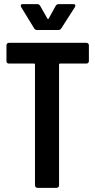

<svg xmlns="http://www.w3.org/2000/svg" viewBox="-20 -907 460 927"><path d="M275.9 -770Q271 -762.2 262.2 -762.2H159.2Q148.9 -762.2 145 -770L82 -873Q80.1 -878.9 80.1 -879.9Q80.1 -887.2 89.8 -887.2H159.2Q168.9 -887.2 173.8 -878.9L209 -816.9Q211.9 -812.5 214.8 -816.9L249 -878.9Q253.9 -887.2 264.2 -887.2H334Q340.8 -887.2 343 -883.5Q345.2 -879.9 341.8 -873ZM397 -700.2Q402.3 -700.2 405.8 -696.8Q409.2 -693.4 409.2 -688V-611.8Q409.2 -606.9 405.8 -603.5Q402.3 -600.1 397 -600.1H270Q265.1 -600.1 265.1 -595.2V-12.2Q265.1 -6.8 261.5 -3.4Q257.8 0 252.9 0H161.1Q156.2 0 152.6 -3.4Q148.9 -6.8 148.9 -12.2V-595.2Q148.9 -600.1 144 -600.1H22.9Q17.6 -600.1 14.4 -603.3Q11.2 -606.4 11.2 -611.8V-688Q11.2 -693.4 14.6 -696.8Q18.1 -700.2 22.9 -700.2Z"/></svg>

Font: Barlow Condensed SemiBold
Style: Regular
Weight: 600
Width: 3
Designer: Jeremy Tribby
Foundry: Tribby Type
Version: Version 1.422;hotconv 1.0.109;makeotfexe 2.5.65596